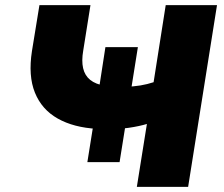

<svg xmlns="http://www.w3.org/2000/svg" viewBox="-20 -725 871 745"><path d="M511 0 550 -244Q537 -240 518.5 -236Q500 -232 479 -229Q458 -226 436 -225L468 -246L444 -96H319L343 -246L357 -225Q266 -230 204 -265Q142 -300 115.5 -365.5Q89 -431 104 -527L133 -705H331L303 -529Q296 -489 302.5 -460.5Q309 -432 330 -415Q351 -398 388 -392L364 -380L389 -542H515L489 -379L465 -388Q498 -389 525 -393.5Q552 -398 576 -406L623 -705H822L710 0Z"/></svg>

Font: Nunito Sans 10pt SemiExpanded Black
Style: Italic
Weight: 900
Width: 6
Italic angle: -9°
Designer: Vernon Adams
Foundry: Vernon Adams
Version: Version 3.101;gftools[0.9.27]